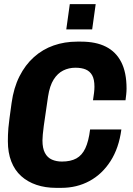

<svg xmlns="http://www.w3.org/2000/svg" viewBox="-20 -897 640 927"><path d="M251 10Q199 10 156 -4.5Q113 -19 82 -47Q51 -75 34.5 -117.5Q18 -160 18 -215Q18 -231 18.5 -245.5Q19 -260 20.5 -279Q22 -298 26 -327Q30 -356 36 -400Q46 -473 74 -528.5Q102 -584 144 -621.5Q186 -659 239 -677.5Q292 -696 352 -696H372Q443 -696 491.5 -671.5Q540 -647 565.5 -597Q591 -547 591 -470Q591 -456 589.5 -442Q588 -428 586 -413H429Q432 -432 434 -448.5Q436 -465 436 -478Q436 -514 425 -533.5Q414 -553 394 -561.5Q374 -570 344 -570Q312 -570 285 -556.5Q258 -543 239 -513Q220 -483 212 -431Q198 -339 191.5 -290Q185 -241 185 -219Q185 -181 197 -158.5Q209 -136 230.5 -126.5Q252 -117 279 -117Q321 -117 348.5 -132Q376 -147 392 -181Q408 -215 415 -272H566Q554 -182 513.5 -119Q473 -56 412 -23Q351 10 276 10ZM300 -755 317 -877H442L425 -755Z"/></svg>

Font: Chivo Mono
Style: Bold Italic
Weight: 700
Italic angle: -8.05°
Monospace: yes
Version: Version 1.008